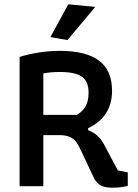

<svg xmlns="http://www.w3.org/2000/svg" viewBox="-20 -864 639 891"><path d="M214 -692 297 -844 422 -832 293 -678ZM413 -44 357 -163Q344 -191 334 -205Q324 -219 305 -228Q286 -237 254 -237H181V0H71V-600Q164 -628 259 -628Q378 -628 439 -583Q500 -538 500 -443Q500 -322 389 -269V-260Q414 -250 431 -235Q448 -220 462 -195L527 -73L573 -64V-2Q545 7 500 7Q465 7 445 -5Q425 -17 413 -44ZM337 -331Q364 -347 377.5 -371.5Q391 -396 391 -434Q391 -487 359.5 -508.5Q328 -530 258 -530Q212 -530 181 -523V-331Z"/></svg>

Font: Athiti SemiBold
Style: Regular
Weight: 600
Designer: CadsonDemak Team
Foundry: CadsonDemak
Version: Version 1.032